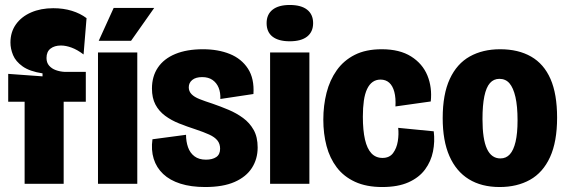

<svg xmlns="http://www.w3.org/2000/svg" viewBox="-20 -739 2281 772"><path d="M79 0V-330H13V-442L151 -432V-444Q99 -452 71 -472Q43 -492 32.5 -517.5Q22 -543 22 -568Q22 -610 44 -641Q66 -672 105 -689Q144 -706 194 -706Q235 -706 269 -695.5Q303 -685 328 -666L316 -520Q291 -539 268 -547.5Q245 -556 225 -556Q199 -556 183 -543.5Q167 -531 167 -506Q167 -487 177.5 -475Q188 -463 204.5 -457Q221 -451 240 -450H325V-330H236V0Z M374 0V-528H532V0ZM507 -575H377L437 -707H600Z M805 13Q748 13 705.5 -0.5Q663 -14 636 -39.5Q609 -65 598 -100.5Q587 -136 593 -179L728 -197Q728 -170 736 -147Q744 -124 762 -110.5Q780 -97 808 -97Q834 -97 849.5 -107.5Q865 -118 865 -141Q865 -161 854 -174.5Q843 -188 821 -198Q799 -208 766 -219Q732 -230 700.5 -242.5Q669 -255 644 -273.5Q619 -292 605 -318.5Q591 -345 591 -383Q591 -432 615 -467.5Q639 -503 685 -522Q731 -541 796 -541Q857 -541 904 -522Q951 -503 977 -463Q1003 -423 999 -361L866 -341Q867 -367 859 -386.5Q851 -406 834.5 -417.5Q818 -429 793 -429Q767 -429 753 -417.5Q739 -406 739 -388Q739 -372 750 -360.5Q761 -349 782.5 -340.5Q804 -332 835 -322Q867 -311 899 -297.5Q931 -284 957.5 -264.5Q984 -245 1000 -216.5Q1016 -188 1016 -146Q1016 -100 993 -64Q970 -28 923.5 -7.5Q877 13 805 13Z M1066 0V-528H1224V0ZM1145 -573Q1100 -573 1076 -591.5Q1052 -610 1052 -646Q1052 -681 1076 -700Q1100 -719 1145 -719Q1191 -719 1215 -700Q1239 -681 1239 -646Q1239 -611 1215 -592Q1191 -573 1145 -573Z M1517 13Q1453 13 1407.5 -8Q1362 -29 1334 -66Q1306 -103 1293 -152Q1280 -201 1280 -258Q1280 -315 1293 -366Q1306 -417 1334 -456.5Q1362 -496 1406.5 -518.5Q1451 -541 1515 -541Q1587 -541 1633 -512Q1679 -483 1698.5 -435.5Q1718 -388 1712 -331L1570 -311Q1572 -345 1565.5 -369.5Q1559 -394 1545 -406.5Q1531 -419 1510 -419Q1492 -419 1478.5 -409.5Q1465 -400 1456 -381Q1447 -362 1443 -334Q1439 -306 1439 -270Q1439 -215 1447.5 -178Q1456 -141 1473.5 -122.5Q1491 -104 1518 -104Q1546 -104 1560.5 -123.5Q1575 -143 1579.5 -171Q1584 -199 1581 -225L1724 -211Q1729 -170 1721 -130Q1713 -90 1689 -57.5Q1665 -25 1622.5 -6Q1580 13 1517 13Z M1989 13Q1916 13 1865 -18.5Q1814 -50 1787 -111.5Q1760 -173 1760 -264Q1760 -360 1788.5 -421.5Q1817 -483 1869 -512Q1921 -541 1991 -541Q2064 -541 2115.5 -511.5Q2167 -482 2193.5 -421.5Q2220 -361 2220 -266Q2220 -169 2191.5 -107Q2163 -45 2111 -16Q2059 13 1989 13ZM1992 -102Q2015 -102 2030 -118.5Q2045 -135 2053 -169Q2061 -203 2061 -255Q2061 -312 2052.5 -349Q2044 -386 2028.5 -404Q2013 -422 1988 -422Q1965 -422 1950 -405Q1935 -388 1927.5 -352Q1920 -316 1920 -260Q1920 -179 1938 -140.5Q1956 -102 1992 -102Z"/></svg>

Font: Bricolage Grotesque 72pt SemiCondensed ExtraBold
Style: Regular
Weight: 800
Width: 4
Designer: Mathieu Triay
Foundry: Atelier Triay
Version: Version 1.001;gftools[0.9.33.dev8+g029e19f]